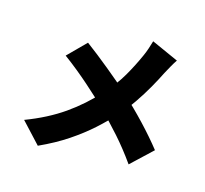

<svg xmlns="http://www.w3.org/2000/svg" viewBox="-143 -973 1286 1204"><g transform="rotate(20 500.0 -370.5)"><path d="M862 -739Q851 -720 837 -689Q823 -658 815 -639Q796 -590 769 -531Q742 -472 708 -412Q674 -352 632 -297Q587 -237 530 -176Q473 -115 398.5 -55Q324 5 225 61L89 -62Q224 -127 322 -209Q420 -291 500 -397Q559 -474 594 -549Q629 -624 655 -700Q663 -722 670 -751.5Q677 -781 681 -802ZM300 -654Q338 -631 380.5 -603Q423 -575 466.5 -545.5Q510 -516 550.5 -487Q591 -458 624 -432Q707 -369 785.5 -299Q864 -229 925 -164L800 -24Q733 -103 663.5 -169Q594 -235 513 -302Q486 -325 452 -351.5Q418 -378 378 -407.5Q338 -437 292.5 -468Q247 -499 196 -530Z"/></g></svg>

Font: Noto Sans SC Thin Black
Style: Regular
Weight: 900
Version: Version 2.004-H2;hotconv 1.0.118;makeotfexe 2.5.65603